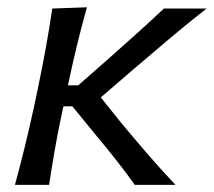

<svg xmlns="http://www.w3.org/2000/svg" viewBox="-20 -520 601 540"><path d="M22 0Q37 -55 49.5 -106Q62 -157 75.5 -219L86.5 -271Q100 -336 109.5 -388.8Q119 -441.5 127 -496L224.5 -499.5Q209 -444.5 196.2 -391.5Q183.5 -338.5 171 -280H200L286.5 -356Q326 -391 365.2 -426.2Q404.5 -461.5 441 -496H561Q505.5 -452.5 453.8 -408.8Q402 -365 350.5 -321L263.5 -246L320 -175.5Q356.5 -131.5 394.5 -87.5Q432.5 -43.5 473.5 0H359Q335 -34 308.2 -68Q281.5 -102 253 -136L183.5 -221H158.5L155 -205.5Q143 -149.5 134.5 -101Q126 -52.5 118 0Z"/></svg>

Font: Commissioner Flair
Style: Italic
Weight: 400
Italic angle: -12°
Designer: Kostas Bartsokas
Foundry: Kostas Bartsokas
Version: Version 1.000; ttfautohint (v1.8.3)